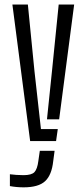

<svg xmlns="http://www.w3.org/2000/svg" viewBox="-20 -620 365 844"><path d="M112.5 0 34.5 -600H102.5L131.5 -307.5L160 -52.5H234L226.5 0ZM186.5 -95.5 208.5 -307.5 238 -600H306L240 -95.5ZM84 203.5Q52.5 203.5 23.5 198V146Q35.5 147.5 51.5 148.8Q67.5 150 83 150Q118.5 150 131.2 136.8Q144 123.5 148.5 88L155 43H220L214 88Q207.5 149.5 178.2 176.5Q149 203.5 84 203.5Z"/></svg>

Font: Big Shoulders Stencil Display
Style: Regular
Weight: 400
Designer: Patric King
Foundry: XO Type Co
Version: Version 1.000